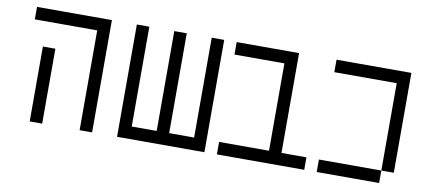

<svg xmlns="http://www.w3.org/2000/svg" viewBox="-57 -755 2114 947"><g transform="rotate(10 1000.0 -281.0)"><path d="M125 -375Q125 -375 125 0H187.5Q187.5 0 187.5 -375ZM375 -500Q375 -500 375 0H437.5V-562.5H62.5V-500Z M562.5 -562.5V0H1000V-562.5H937.5Q937.5 -562.5 937.5 -62.5H812.5Q812.5 -62.5 812.5 -562.5H750Q750 -562.5 750 -62.5H625Q625 -62.5 625 -562.5Z M1500 0V-62.5H1375Q1375 -62.5 1375 -562.5H1062.5V-500H1312.5V-62.5H1062.5V0Z M1875 -62.5H1562.5V0H1875ZM1875 -62.5H1937.5Q1937.5 -62.5 1937.5 -562.5H1562.5V-500H1875Z"/></g></svg>

Font: Unifont
Style: Regular
Weight: 500
Version: Version 15.1.04